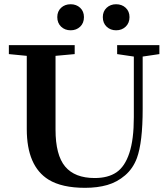

<svg xmlns="http://www.w3.org/2000/svg" viewBox="-20 -877 797 910"><path d="M530.3 -733.4Q503.4 -733.4 485.4 -750.5Q467.3 -767.6 467.3 -795.9Q467.3 -823.2 485.4 -840.1Q503.4 -856.9 530.3 -856.9Q557.6 -856.9 575.7 -840.1Q593.8 -823.2 593.8 -795.9Q593.8 -768.1 575.7 -750.7Q557.6 -733.4 530.3 -733.4ZM314.9 -733.4Q287.6 -733.4 269.5 -750.7Q251.5 -768.1 251.5 -795.9Q251.5 -823.2 269.5 -840.1Q287.6 -856.9 314.9 -856.9Q341.8 -856.9 359.9 -840.1Q377.9 -823.2 377.9 -795.9Q377.9 -767.6 359.9 -750.5Q341.8 -733.4 314.9 -733.4ZM383.3 13.2Q273.4 13.2 210.4 -25.4Q106.9 -89.4 106.9 -265.1V-612.3L22 -620.6V-663.1H334V-620.6L243.2 -612.3V-262.7Q243.2 -142.1 288.8 -87.6Q334.5 -33.2 428.7 -33.2Q492.2 -33.2 532 -60.3Q571.8 -87.4 593 -151.6Q614.3 -215.8 614.3 -321.3V-608.9L535.2 -620.6V-663.1H735.4V-620.6L656.2 -608.9V-360.4Q656.2 -202.6 628.9 -127.9Q610.4 -78.1 572.8 -45.9Q535.2 -13.7 488.5 -0.2Q441.9 13.2 383.3 13.2Z"/></svg>

Font: Elstob 6pt SemiBold
Style: Regular
Weight: 600
Designer: Peter S. Baker
Version: Version 1.015